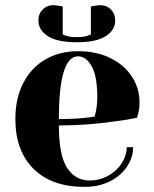

<svg xmlns="http://www.w3.org/2000/svg" viewBox="-20 -715 600 750"><path d="M40 -250Q40 -331 71 -391Q102 -451 157.5 -483Q213 -515 285 -515Q357 -515 411.5 -488Q466 -461 495.5 -415.5Q525 -370 525 -315Q525 -290 520 -272L515 -255Q472 -246 422 -240Q317 -225 210 -225Q210 -109 242 -59.5Q274 -10 330 -10Q369 -10 402.5 -28.5Q436 -47 455.5 -77.5Q475 -108 475 -140H500Q500 -100 476 -64Q452 -28 409 -6.5Q366 15 310 15Q182 15 111 -55.5Q40 -126 40 -250ZM314 -255Q331 -256 350 -260Q351 -265 355 -282Q360 -307 360 -335Q360 -418 338 -456.5Q316 -495 285 -495Q210 -495 210 -250Q274 -250 314 -255ZM130 -635Q130 -661 147 -678Q164 -695 190 -695Q192 -695 213 -692L225 -690V-580Q226 -580 239.5 -575Q253 -570 280 -570Q307 -570 320.5 -575Q334 -580 335 -580V-690L347 -692Q368 -695 370 -695Q396 -695 413 -678Q430 -661 430 -635Q430 -598 393.5 -574Q357 -550 280 -550Q203 -550 166.5 -574Q130 -598 130 -635Z"/></svg>

Font: Yeseva One
Style: Regular
Weight: 400
Designer: Jovanny Lemonad
Foundry: Jovanny Lemonad
Version: Version 2.000